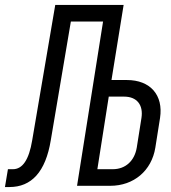

<svg xmlns="http://www.w3.org/2000/svg" viewBox="-70 -750 690 775"><path d="M-50 5H-32C57 5 114 -56 135 -184L216 -663H346L241 0H375C470 0 542 -61 557 -154L576 -274C590 -366 537 -427 442 -427H380L429 -730H153L60 -184C47 -105 21 -67 -18 -67H-38ZM323 -67 369 -360H431C483 -360 509 -326 501 -274L482 -154C473 -101 437 -67 385 -67Z"/></svg>

Font: JetBrains Mono Light
Style: Italic
Weight: 336
Italic angle: -9°
Monospace: yes
Designer: Philipp Nurullin, Konstantin Bulenkov
Foundry: JetBrains
Version: Version 2.305